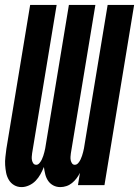

<svg xmlns="http://www.w3.org/2000/svg" viewBox="-20 -755 567 783"><path d="M226 8Q210 8 197 1Q184 -6 176 -18Q168 -30 164.5 -44.5Q161 -59 159 -74Q153 -59 145 -44.5Q137 -30 125.5 -18Q114 -6 98.5 1Q83 8 68 8Q51 8 37.5 0Q24 -8 16 -21.5Q8 -35 5 -50.5Q2 -66 1 -82Q0 -98 2 -115Q4 -132 6 -148L103 -735H211L111 -130Q110 -123 109.5 -115.5Q109 -108 110.5 -101Q112 -94 116 -88.5Q120 -83 128 -83Q135 -83 141 -90Q147 -97 150.5 -104.5Q154 -112 156.5 -119.5Q159 -127 161 -135Q163 -143 164.5 -150.5Q166 -158 167 -166L261 -735H369L269 -130Q268 -123 267.5 -115.5Q267 -108 268.5 -101Q270 -94 274 -88.5Q278 -83 285 -83Q293 -83 299 -90Q305 -97 308.5 -104.5Q312 -112 314.5 -119.5Q317 -127 319 -135Q321 -143 322.5 -150.5Q324 -158 325 -166L419 -735H527L406 0H298L306 -50Q300 -38 292 -27.5Q284 -17 273.5 -8.5Q263 0 250.5 4Q238 8 226 8Z"/></svg>

Font: Iosevka SS04 Extrabold Oblique
Style: Regular
Weight: 800
Italic angle: -9°
Monospace: yes
Designer: Belleve Invis
Foundry: Belleve Invis
Version: Version 19.0.0; ttfautohint (v1.8.4)